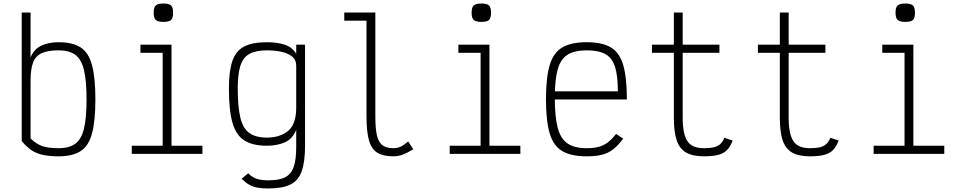

<svg xmlns="http://www.w3.org/2000/svg" viewBox="-20 -871 5440 1087"><path d="M312 14Q260 14 223 6Q186 -2 158 -21Q130 -40 103 -72V-800H153V-546Q174 -595 215.5 -613.5Q257 -632 312 -632Q391 -632 436.5 -602.5Q482 -573 501 -502Q520 -431 520 -308Q520 -186 501 -115.5Q482 -45 436.5 -15.5Q391 14 312 14ZM312 -32Q372 -32 406.5 -57.5Q441 -83 455.5 -143Q470 -203 470 -308Q470 -414 455.5 -474.5Q441 -535 406.5 -560.5Q372 -586 312 -586Q252 -586 217 -570.5Q182 -555 167.5 -517.5Q153 -480 153 -414V-87Q185 -56 219 -44Q253 -32 312 -32Z M901 0V-603L932 -572H775V-618H951V0ZM726 0V-46H1126V0ZM905 -747Q874 -747 862 -758Q850 -769 850 -799Q850 -829 862 -840Q874 -851 905 -851Q937 -851 948.5 -840Q960 -829 960 -799Q960 -769 948.5 -758Q937 -747 905 -747Z M1498 196Q1462 196 1436 191Q1410 186 1389.5 174Q1369 162 1348 141L1385 110Q1400 125 1415.5 133.5Q1431 142 1451 146Q1471 150 1498 150Q1559 150 1593.5 133Q1628 116 1642.5 74.5Q1657 33 1657 -38V-136Q1637 -85 1593.5 -65.5Q1550 -46 1491 -46Q1410 -46 1363 -76Q1316 -106 1296 -176.5Q1276 -247 1276 -370Q1276 -470 1296 -527Q1316 -584 1363 -608Q1410 -632 1491 -632Q1549 -632 1592 -618Q1635 -604 1657 -566V-618H1707V-47Q1707 45 1688 98.5Q1669 152 1623.5 174Q1578 196 1498 196ZM1491 -92Q1565 -92 1611 -130Q1657 -168 1657 -262V-498Q1657 -532 1633.5 -551Q1610 -570 1572.5 -578Q1535 -586 1491 -586Q1429 -586 1392.5 -566Q1356 -546 1341 -499Q1326 -452 1326 -370Q1326 -265 1341 -204Q1356 -143 1392.5 -117.5Q1429 -92 1491 -92Z M2206 14Q2149 14 2116 -6.5Q2083 -27 2069 -76.5Q2055 -126 2055 -211V-754H1929V-800H2105V-211Q2105 -143 2114 -104Q2123 -65 2145.5 -48.5Q2168 -32 2206 -32Q2229 -32 2247 -40Q2265 -48 2291 -70L2320 -26Q2283 -4 2258.5 5Q2234 14 2206 14Z M2701 0V-603L2732 -572H2575V-618H2751V0ZM2526 0V-46H2926V0ZM2705 -747Q2674 -747 2662 -758Q2650 -769 2650 -799Q2650 -829 2662 -840Q2674 -851 2705 -851Q2737 -851 2748.5 -840Q2760 -829 2760 -799Q2760 -769 2748.5 -758Q2737 -747 2705 -747Z M3302 14Q3214 14 3163.5 -15.5Q3113 -45 3092 -116Q3071 -187 3071 -309Q3071 -432 3092 -502.5Q3113 -573 3163.5 -602.5Q3214 -632 3302 -632Q3389 -632 3438.5 -602.5Q3488 -573 3508.5 -502Q3529 -431 3529 -308H3100V-354H3478Q3478 -442 3462 -492.5Q3446 -543 3407.5 -564.5Q3369 -586 3302 -586Q3233 -586 3193.5 -561.5Q3154 -537 3137.5 -478.5Q3121 -420 3121 -318Q3121 -210 3137.5 -147.5Q3154 -85 3193.5 -58.5Q3233 -32 3302 -32Q3341 -32 3369 -39.5Q3397 -47 3420.5 -64.5Q3444 -82 3468 -113L3508 -86Q3480 -48 3452 -26Q3424 -4 3388.5 5Q3353 14 3302 14Z M3965 14Q3901 14 3863.5 -8Q3826 -30 3810.5 -78.5Q3795 -127 3795 -204V-572H3671V-618H3795V-800H3845V-618H4053V-572H3845V-204Q3845 -114 3871 -73Q3897 -32 3965 -32Q4000 -32 4022.5 -37.5Q4045 -43 4058.5 -56Q4072 -69 4081 -91L4128 -75Q4115 -41 4096 -21.5Q4077 -2 4045.5 6Q4014 14 3965 14Z M4565 14Q4501 14 4463.5 -8Q4426 -30 4410.5 -78.5Q4395 -127 4395 -204V-572H4271V-618H4395V-800H4445V-618H4653V-572H4445V-204Q4445 -114 4471 -73Q4497 -32 4565 -32Q4600 -32 4622.5 -37.5Q4645 -43 4658.5 -56Q4672 -69 4681 -91L4728 -75Q4715 -41 4696 -21.5Q4677 -2 4645.5 6Q4614 14 4565 14Z M5101 0V-603L5132 -572H4975V-618H5151V0ZM4926 0V-46H5326V0ZM5105 -747Q5074 -747 5062 -758Q5050 -769 5050 -799Q5050 -829 5062 -840Q5074 -851 5105 -851Q5137 -851 5148.5 -840Q5160 -829 5160 -799Q5160 -769 5148.5 -758Q5137 -747 5105 -747Z"/></svg>

Font: Victor Mono Thin
Style: Regular
Weight: 100
Monospace: yes
Designer: Rune Bjørnerås
Version: Version 1.561;gftools[0.9.30]